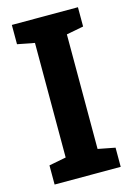

<svg xmlns="http://www.w3.org/2000/svg" viewBox="-111 -768 569 826"><g transform="rotate(-15 174.0 -355.5)"><path d="M26.9 -625V-710.9H321.3V-625L245.1 -610.4V-100.1L321.3 -85.4V0H26.9V-85.4L103 -100.1V-610.4Z"/></g></svg>

Font: Roboto Avanza Slab
Style: Bold
Weight: 700
Designer: Google
Version: Version 1.100263; 2013; ttfautohint (v0.94.20-1c74) -l 8 -r 